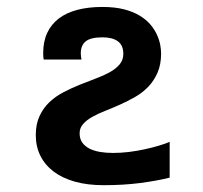

<svg xmlns="http://www.w3.org/2000/svg" viewBox="-20 -527 590 558"><path d="M473.1 -114.7V-10.7Q433.6 -1 385.7 5.1Q337.9 11.2 281.2 11.2Q234.4 11.2 197.8 1Q161.1 -9.3 136 -28.3Q110.8 -47.4 97.4 -74.2Q84 -101.1 84 -134.3Q84 -166.5 95 -189.9Q106 -213.4 123.8 -230.2Q141.6 -247.1 164.6 -259Q187.5 -271 211.2 -280.5Q234.9 -290 257.8 -298.6Q280.8 -307.1 298.6 -316.9Q316.4 -326.7 327.4 -339.6Q338.4 -352.5 338.4 -370.6Q338.4 -395.5 322.5 -407Q306.6 -418.5 278.3 -418.5Q243.2 -418.5 229 -406.7Q214.8 -395 214.8 -372.6Q214.8 -363.3 216.8 -354H106.9Q105.5 -362.8 105.5 -372.1Q105.5 -406.2 117.2 -431.4Q128.9 -456.5 151.1 -473.4Q173.3 -490.2 205.3 -498.5Q237.3 -506.8 277.3 -506.8Q313.5 -506.8 340.1 -500Q366.7 -493.2 385.7 -481.7Q404.8 -470.2 417 -455.8Q429.2 -441.4 436 -426.3Q442.9 -411.1 445.6 -397Q448.2 -382.8 448.2 -371.6Q448.2 -339.8 438 -316.2Q427.7 -292.5 411.1 -275.1Q394.5 -257.8 373.3 -245.6Q352.1 -233.4 329.8 -223.4Q307.6 -213.4 286.4 -205.1Q265.1 -196.8 248.5 -187.5Q231.9 -178.2 221.7 -166.7Q211.4 -155.3 211.4 -139.6Q211.4 -123.5 219.2 -112.5Q227.1 -101.6 240.2 -95Q253.4 -88.4 271 -85.4Q288.6 -82.5 308.6 -82.5Q331.1 -82.5 355 -85.4Q378.9 -88.4 401.1 -93.3Q423.3 -98.1 442.1 -103.8Q460.9 -109.4 473.1 -114.7Z"/></svg>

Font: Code New Roman
Style: Bold
Weight: 700
Monospace: yes
Designer: Sam Radian
Foundry: Code New Roman
Version: Version 1.508 October 19, 2014